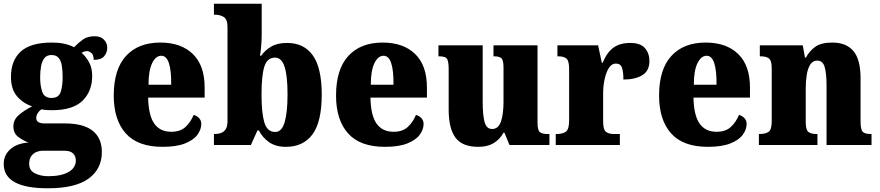

<svg xmlns="http://www.w3.org/2000/svg" viewBox="-33 -780 4732 1033"><path d="M224 233Q-13 233 -13 102Q-13 54 23 22.5Q59 -9 120 -13Q91 -24 65 -43.5Q39 -63 39 -100Q39 -135 67 -160Q95 -185 140 -208Q93 -223 59.5 -261Q26 -299 26 -366Q26 -455 79 -503Q132 -551 246 -551Q283 -551 311 -545Q339 -539 366 -526Q390 -551 414 -568Q438 -585 476 -585Q509 -585 526.5 -566.5Q544 -548 544 -523Q544 -498 528 -478Q512 -458 471 -458Q471 -485 458.5 -495Q446 -505 437 -505Q426 -505 418.5 -502Q411 -499 406 -496Q429 -476 446 -445.5Q463 -415 463 -371Q463 -289 411 -238Q359 -187 246 -187Q236 -187 218 -188Q200 -189 192 -192Q182 -188 172 -174Q162 -160 162 -145Q162 -129 174.5 -122.5Q187 -116 203 -116H315Q416 -116 465.5 -76.5Q515 -37 515 38Q515 129 443.5 181Q372 233 224 233ZM244 -253Q283 -253 293.5 -285Q304 -317 304 -365Q304 -397 300 -424.5Q296 -452 283 -468Q270 -484 244 -484Q219 -484 206 -467.5Q193 -451 188 -423.5Q183 -396 183 -364Q183 -318 194.5 -285.5Q206 -253 244 -253ZM227 168Q296 168 335.5 145.5Q375 123 375 83Q375 61 360.5 46Q346 31 314 31H194Q180 31 163.5 37.5Q147 44 135.5 59.5Q124 75 124 102Q124 137 155 152.5Q186 168 227 168Z M842 10Q708 10 643.5 -62.5Q579 -135 579 -266Q579 -407 645 -479Q711 -551 830 -551Q941 -551 1004.5 -489.5Q1068 -428 1068 -309V-255H764Q766 -159 797 -115Q828 -71 889 -71Q937 -71 965 -97Q993 -123 1009 -162Q1026 -157 1038 -144.5Q1050 -132 1050 -113Q1050 -84 1029.5 -55.5Q1009 -27 963 -8.5Q917 10 842 10ZM888 -324Q889 -399 876 -439.5Q863 -480 835 -480Q805 -480 785.5 -440Q766 -400 766 -324Z M1505 10Q1451 10 1415.5 -14.5Q1380 -39 1360 -78H1352L1317 0H1118V-59H1124Q1139 -59 1154.5 -64Q1170 -69 1180.5 -83.5Q1191 -98 1191 -129V-635Q1191 -676 1171 -688.5Q1151 -701 1122 -701H1118V-760H1375V-597Q1375 -569 1372.5 -536.5Q1370 -504 1366 -480H1372Q1392 -509 1425.5 -529Q1459 -549 1512 -549Q1602 -549 1650 -482Q1698 -415 1698 -271Q1698 -125 1648.5 -57.5Q1599 10 1505 10ZM1448 -70Q1483 -70 1498.5 -122.5Q1514 -175 1514 -272Q1514 -372 1498 -421Q1482 -470 1447 -470Q1404 -470 1389 -421Q1374 -372 1374 -271Q1374 -174 1389 -122Q1404 -70 1448 -70Z M2038 10Q1904 10 1839.5 -62.5Q1775 -135 1775 -266Q1775 -407 1841 -479Q1907 -551 2026 -551Q2137 -551 2200.5 -489.5Q2264 -428 2264 -309V-255H1960Q1962 -159 1993 -115Q2024 -71 2085 -71Q2133 -71 2161 -97Q2189 -123 2205 -162Q2222 -157 2234 -144.5Q2246 -132 2246 -113Q2246 -84 2225.5 -55.5Q2205 -27 2159 -8.5Q2113 10 2038 10ZM2084 -324Q2085 -399 2072 -439.5Q2059 -480 2031 -480Q2001 -480 1981.5 -440Q1962 -400 1962 -324Z M2540 10Q2454 10 2417.5 -39.5Q2381 -89 2381 -189V-405Q2381 -447 2373 -462Q2365 -477 2329 -477H2326V-536H2564V-230Q2564 -162 2574 -124Q2584 -86 2615 -86Q2648 -86 2662 -125.5Q2676 -165 2676 -233V-417Q2676 -459 2663 -468Q2650 -477 2626 -477H2622V-536H2859V-120Q2859 -77 2873 -68Q2887 -59 2911 -59H2923V0H2708L2681 -66H2676Q2656 -30 2623 -10Q2590 10 2540 10Z M2957 0V-59H2962Q2994 -59 3011.5 -71.5Q3029 -84 3029 -131V-409Q3029 -453 3014.5 -465Q3000 -477 2970 -477H2966V-536H3185L3205 -442H3209Q3233 -499 3268 -524Q3303 -549 3358 -549Q3413 -549 3437 -521Q3461 -493 3461 -452Q3461 -398 3422 -375Q3383 -352 3321 -352Q3321 -393 3313.5 -415.5Q3306 -438 3280 -438Q3258 -438 3243 -414.5Q3228 -391 3220 -354Q3212 -317 3212 -278V-126Q3212 -82 3227.5 -70.5Q3243 -59 3269 -59H3302V0Z M3776 10Q3642 10 3577.5 -62.5Q3513 -135 3513 -266Q3513 -407 3579 -479Q3645 -551 3764 -551Q3875 -551 3938.5 -489.5Q4002 -428 4002 -309V-255H3698Q3700 -159 3731 -115Q3762 -71 3823 -71Q3871 -71 3899 -97Q3927 -123 3943 -162Q3960 -157 3972 -144.5Q3984 -132 3984 -113Q3984 -84 3963.5 -55.5Q3943 -27 3897 -8.5Q3851 10 3776 10ZM3822 -324Q3823 -399 3810 -439.5Q3797 -480 3769 -480Q3739 -480 3719.5 -440Q3700 -400 3700 -324Z M4050 0V-59H4054Q4086 -59 4102.5 -71Q4119 -83 4119 -127V-413Q4119 -454 4104 -465.5Q4089 -477 4059 -477H4055V-536H4286L4298 -470H4303Q4320 -503 4351.5 -527Q4383 -551 4445 -551Q4520 -551 4558.5 -505.5Q4597 -460 4597 -359V-129Q4597 -83 4608.5 -71Q4620 -59 4652 -59H4656V0H4414V-320Q4414 -384 4404 -419Q4394 -454 4364 -454Q4340 -454 4326.5 -433Q4313 -412 4307.5 -377.5Q4302 -343 4302 -303V-124Q4302 -82 4316 -70.5Q4330 -59 4361 -59H4365V0Z"/></svg>

Font: Noto Serif Lao SemiCondensed Black
Style: Regular
Weight: 900
Width: 4
Designer: Monotype Design Team
Foundry: Monotype Imaging Inc.
Version: Version 2.003; ttfautohint (v1.8.4.7-5d5b)